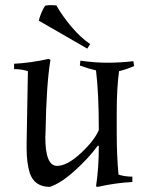

<svg xmlns="http://www.w3.org/2000/svg" viewBox="-20 -715 582 750"><path d="M157 -179Q157 -67 203 -67Q242 -67 295 -116Q348 -165 366 -207Q366 -352 355 -440Q328 -446 292 -459L294 -478Q350 -470 400 -470Q450 -470 501 -476L504 -457Q474 -444 445 -437Q436 -369 436 -280V-196Q436 -104 443 -33Q467 -25 497 -25V-4Q433 -1 362 15L355 13Q366 -56 366 -145L362 -146Q328 -99 273.5 -49.5Q219 0 175 15Q114 15 96 -40Q84 -79 84 -136Q84 -145 84 -156L89 -437Q65 -445 35 -445V-466Q99 -469 170 -485L177 -481Q161 -384 158 -201Q157 -191 157 -179ZM157 -693Q167 -695 178.5 -695Q190 -695 200 -694Q224 -652 259.5 -610Q295 -568 332 -543L321 -525L132 -634Q133 -644 141.5 -664.5Q150 -685 157 -693Z"/></svg>

Font: Almendra
Style: Regular
Weight: 400
Designer: Ana Sanfelippo
Foundry: Ana Sanfelippo
Version: Version 1.004